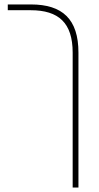

<svg xmlns="http://www.w3.org/2000/svg" viewBox="-20 -604 445 864"><path d="M307 240H333V-367C333 -518 261 -584 119 -584H15V-558H118C244 -558 307 -501 307 -367Z"/></svg>

Font: Noto Sans Hebrew Condensed Thin
Style: Regular
Weight: 100
Width: 3
Designer: Monotype Design Team
Foundry: Monotype Imaging Inc.
Version: Version 2.004